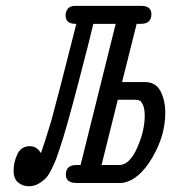

<svg xmlns="http://www.w3.org/2000/svg" viewBox="-20 -631 590 662"><path d="M83 -127Q106.9 -127 121.1 -103L136.2 -147.9L157.2 -215.8L189.9 -339.8L243.2 -548.8H240.2Q206.1 -548.8 206.1 -578.1Q206.1 -590.3 213.6 -600.6Q221.2 -610.8 238.8 -610.8H466.8Q502 -610.8 502 -582Q502 -548.8 465.8 -548.8H451.2L400.9 -348.1H479Q517.1 -348.1 533.4 -316.7Q549.8 -285.2 549.8 -242.2Q549.8 -163.1 504.9 -87.2Q460 -11.2 405.8 -1Q398.9 0 384.8 0H245.1Q207 0 207 -28.8Q207 -62 243.2 -62H257.8L378.9 -548.8H301.8Q293.9 -512.7 250 -344.7Q206.1 -176.8 187 -122.1Q178.2 -96.2 174.6 -85.7Q170.9 -75.2 159.9 -52Q148.9 -28.8 139.4 -18.3Q129.9 -7.8 114 1.7Q98.1 11.2 79.1 11.2Q59.1 11.2 43 -1.5Q26.9 -14.2 26.9 -43Q26.9 -71.8 40 -99.4Q53.2 -127 83 -127ZM330.1 -62H391.1Q426.3 -62 452.6 -120.6Q479 -179.2 479 -231.9Q479 -255.9 472.9 -269Q466.8 -282.2 460.9 -284.7Q455.1 -287.1 444.8 -287.1H386.2Z"/></svg>

Font: CMU Typewriter Text
Style: Italic
Weight: 500
Italic angle: -14.04°
Version: Version 0.7.0